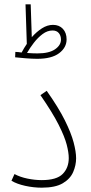

<svg xmlns="http://www.w3.org/2000/svg" viewBox="-20 -863 422 888"><path d="M33 -27 47 -58Q73 -44 107 -37Q141 -30 173 -30Q242 -30 270 -58.5Q298 -87 298 -132Q298 -157 288.5 -194Q279 -231 251 -286.5Q223 -342 167 -423L196 -443Q251 -365 280 -306.5Q309 -248 320.5 -204.5Q332 -161 332 -131Q332 -99 318.5 -67.5Q305 -36 270.5 -15.5Q236 5 173 5Q135 5 96.5 -3.5Q58 -12 33 -27ZM152 -591Q129 -591 98 -593.5Q67 -596 50 -598L51 -623Q59 -623 66 -622Q73 -621 80 -620Q91 -641 104 -660L98 -843H122L127 -691Q149 -716 174 -732Q199 -748 225 -748Q254 -748 271 -729.5Q288 -711 288 -681Q288 -643 253.5 -617Q219 -591 152 -591ZM223 -722Q199 -722 177 -705.5Q155 -689 136.5 -665Q118 -641 105 -618Q119 -617 131 -616.5Q143 -616 153 -616Q207 -616 234.5 -635Q262 -654 262 -680Q262 -698 252 -710Q242 -722 223 -722Z"/></svg>

Font: Noto Sans Arabic UI SmCn XLt
Style: Regular
Weight: 200
Width: 4
Designer: Monotype Design Team, Nadine Chahine and Nizar Qandah
Foundry: Monotype Imaging Inc.
Version: Version 2.010; ttfautohint (v1.8.4.7-5d5b)